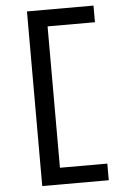

<svg xmlns="http://www.w3.org/2000/svg" viewBox="-63 -869 725 1058"><g transform="rotate(-5 300.0 -340.0)"><path d="M127 143V-823H495V-731H233V51H495V143Z"/></g></svg>

Font: Iosevka Curly SmBdEx
Style: Regular
Weight: 600
Width: 7
Monospace: yes
Designer: Belleve Invis
Foundry: Belleve Invis
Version: Version 11.1.0; ttfautohint (v1.8.3)